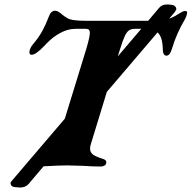

<svg xmlns="http://www.w3.org/2000/svg" viewBox="-20 -742 857 859"><path d="M816 -678Q814 -668 808 -657Q770 -593 750 -526Q745 -509 739 -501Q733 -493 725 -493Q716 -493 712 -501.5Q708 -510 708 -529Q706 -578 685 -597L458 -331L387 -99Q383 -88 383 -77Q383 -60 396 -50.5Q409 -41 438 -32Q448 -29 452.5 -24.5Q457 -20 455 -12Q454 -5 447 -1Q440 3 431 3Q394 3 353 0Q299 -2 281 -2Q249 -2 175 2L108 81Q94 97 70 97Q62 97 46 95Q35 94 30.5 87.5Q26 81 28 73Q29 72 31 69Q33 66 38 61L270 -211L366 -523Q382 -577 382 -595Q382 -605 377.5 -609Q373 -613 364 -613H317Q284 -613 250.5 -595Q217 -577 191 -550Q188 -547 173.5 -532Q159 -517 145 -507Q131 -497 122 -497Q115 -497 113 -501.5Q111 -506 112 -515Q117 -531 126 -542Q153 -574 168.5 -602Q184 -630 199 -669Q208 -694 226 -694Q237 -694 250 -683.5Q263 -673 267 -670Q269 -669 279.5 -662Q290 -655 310.5 -652Q331 -649 362 -649H639H643L692 -707Q704 -722 728 -722Q742 -722 755 -719Q761 -717 765 -712Q769 -707 769 -700Q768 -698 765.5 -694Q763 -690 762 -688L737 -659Q748 -662 752 -665Q763 -669 781 -681Q783 -682 792 -687.5Q801 -693 808 -693Q821 -693 816 -678ZM507 -490 612 -613H583Q567 -613 557 -606Q547 -599 538.5 -581Q530 -563 518 -525Z"/></svg>

Font: EB Garamond
Style: Bold Italic
Weight: 700
Italic angle: -17.2°
Designer: Georg Duffner and Octavio Pardo
Foundry: Georg Duffner
Version: Version 1.000